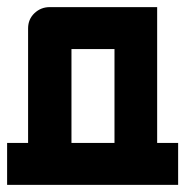

<svg xmlns="http://www.w3.org/2000/svg" viewBox="-20 -520 521 540"><path d="M0 -118H59V-440Q59 -466 77 -483Q95 -500 120 -500H422V-118H481V0H0ZM302 -382H181V-118H302Z"/></svg>

Font: Tschichold
Style: Bold
Weight: 700
Designer: Peter Wiegel
Foundry: Peter Wiegel
Version: Version 1.000; ttfautohint (v1.3)